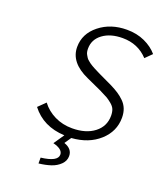

<svg xmlns="http://www.w3.org/2000/svg" viewBox="-158 -774 920 1087"><g transform="rotate(20 301.5 -230.5)"><path d="M205.1 210.9V175.8Q304.2 164.1 304.2 122.1Q304.2 88.9 245.1 74.2L288.1 11.2Q158.7 5.4 87.9 -86.9L130.9 -128.9Q161.6 -87.9 209.5 -64.5Q257.3 -41 314.9 -41Q397.9 -41 448.5 -80.1Q499 -119.1 499 -183.1Q499 -205.1 492.7 -221.2Q486.3 -237.3 468 -252Q449.7 -266.6 439.5 -272.5Q429.2 -278.3 399.4 -293Q397.9 -293.9 396.7 -294.7Q395.5 -295.4 394 -295.9L301.8 -337.9Q185.1 -390.1 185.1 -483.9Q185.1 -564 252.7 -617.9Q320.3 -671.9 418 -671.9Q477.5 -671.9 525.1 -650.1Q572.8 -628.4 603 -592.8L564 -554.2Q503.9 -619.1 411.1 -619.1Q337.9 -619.1 292 -585.2Q246.1 -551.3 246.1 -496.1Q246.1 -485.8 247.8 -476.8Q249.5 -467.8 254.2 -460Q258.8 -452.1 262.7 -445.8Q266.6 -439.5 274.9 -432.9Q283.2 -426.3 287.8 -422.4Q292.5 -418.5 303.2 -412.4Q314 -406.2 318.6 -403.8Q323.2 -401.4 335.4 -395.3Q347.7 -389.2 351.1 -387.2L439.9 -345.2Q467.8 -331.1 486.6 -318.8Q505.4 -306.6 523.9 -288.6Q542.5 -270.5 551.8 -246.8Q561 -223.1 561 -193.8Q561 -110.8 496.8 -53Q432.6 4.9 330.1 12.2L303.2 51.8Q354 69.3 354 112.8Q354 141.6 332 163.3Q310.1 185.1 277.8 195.8Q245.6 206.5 205.1 210.9Z"/></g></svg>

Font: Office Code Pro Light Italic
Style: Regular
Weight: 300
Italic angle: -9°
Designer: Nathan Rutzky & Paul D. Hunt
Foundry: Adobe Systems Incorporated
Version: Version 1.004;PS 001.004;hotconv 1.0.70;makeotf.lib2.5.58329